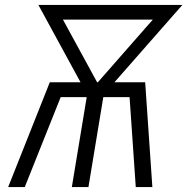

<svg xmlns="http://www.w3.org/2000/svg" viewBox="-20 -755 760 775"><path d="M13 0H80L225 -363H330L270 0H337L397 -363H503L528 0H595L566 -423H442L716 -735H135L305 -423H181ZM372 -423 234 -676H597L375 -423Z"/></svg>

Font: Iosevka Sparkle Light
Style: Italic
Weight: 300
Italic angle: -9°
Designer: Belleve Invis
Foundry: Belleve Invis
Version: Version 4.5.0; ttfautohint (v1.8.3)